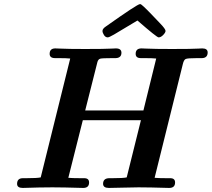

<svg xmlns="http://www.w3.org/2000/svg" viewBox="-20 -924 1041 944"><path d="M64 -20Q64 -47.9 92.8 -47.9H109.9Q163.1 -47.9 180.2 -51.8L325.2 -636.2Q307.1 -638.2 270 -638.2H251Q224.1 -638.2 224.1 -659.2Q224.1 -686 252 -686Q255.9 -686 274.9 -685.1Q293.9 -684.1 326.4 -683.6Q358.9 -683.1 397.9 -683.1Q444.8 -683.1 479.5 -683.6Q514.2 -684.1 530 -685.1Q545.9 -686 549.8 -686Q576.7 -686 577.1 -665Q577.1 -639.2 548.8 -638.2H530.8Q482.9 -638.2 472.9 -635.5Q462.9 -632.8 459 -619.1L398.9 -380.9H685.1L748 -636.2Q730 -638.2 692.9 -638.2H672.9Q647 -638.2 647 -659.2Q647 -686 675.8 -686Q679.7 -686 698.7 -685.1Q717.8 -684.1 751.5 -683.6Q785.2 -683.1 825.2 -683.1Q873 -683.1 907 -683.6Q940.9 -684.1 956.1 -685.1Q971.2 -686 974.1 -686Q1001 -686 1001 -666Q1001 -639.2 973.1 -638.2H948.2Q902.3 -638.2 893.1 -634Q883.8 -629.9 878.9 -608.9Q877.9 -604 877 -601.1L740.2 -49.8Q759.3 -47.9 797.9 -47.9H816.9Q840.8 -47.9 840.8 -26.9Q840.8 0 812 0H811Q713.9 -2.9 661.1 -2.9Q632.3 -2.9 588.1 -1.5Q543.9 0 515.1 0Q487.3 0 486.8 -20Q486.8 -46.9 516.1 -47.9H533.2Q586.4 -47.9 603 -51.8L672.9 -333H387.2L315.9 -49.8Q335 -47.9 375 -47.9H394Q418 -47.9 418 -26.9Q418 0 389.2 0H388.2Q290 -2.9 237.8 -2.9Q178.7 -2.9 91.8 0Q64 0 64 -20ZM483.9 -772Q483.9 -783.2 502 -794.9Q655.8 -903.8 668 -903.8H669.9Q676.8 -903.8 728 -850.1Q752 -825.2 768.1 -808.1Q793.9 -781.2 793.9 -772Q793.9 -764.2 782.5 -752.2Q771 -740.2 759.8 -740.2Q751 -740.2 655.8 -823.2Q635.7 -812 600.3 -790Q564.9 -768.1 540.5 -754.2Q516.1 -740.2 509.8 -740.2Q498.5 -740.2 491.2 -751.7Q483.9 -763.2 483.9 -772Z"/></svg>

Font: CMU Serif
Style: BoldItalic
Weight: 700
Italic angle: -14.04°
Version: Version 0.7.0